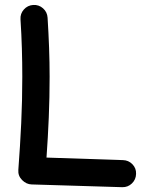

<svg xmlns="http://www.w3.org/2000/svg" viewBox="-20 -718 604 782"><path d="M115.2 -697.8Q138.2 -699.2 155.3 -684.1Q172.4 -668.9 173.8 -646Q177.7 -584 179.9 -523.9Q182.1 -463.9 182.1 -405.3Q182.1 -321.8 178.7 -240Q175.3 -158.2 169.4 -76.2L480.5 -65.9Q503.4 -65.4 519.3 -49.1Q535.2 -32.7 534.2 -9.8Q533.7 13.2 517.3 29.1Q501 44.9 478 44.4L108.9 33.2Q87.4 32.7 70.1 15.4Q52.7 -2 54.7 -26.4Q62 -122.6 66.4 -216.3Q70.8 -310.1 70.8 -405.3Q70.8 -462.4 69.1 -520.5Q67.4 -578.6 63.5 -639.2Q62 -662.1 77.1 -679.2Q92.3 -696.3 115.2 -697.8Z"/></svg>

Font: Mikhak-DS2-FD SemiBold
Style: Regular
Weight: 600
Designer: Amin Abedi
Version: Version 3.2